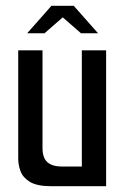

<svg xmlns="http://www.w3.org/2000/svg" viewBox="-20 -644 435 664"><path d="M158 0Q108 0 83.5 -15Q59 -30 51 -52Q43 -74 43 -96V-470H127V-132Q127 -98 144 -83Q161 -68 195 -68H263V-470H347V0ZM74 -529 158 -624H235L319 -529H260L197 -584L134 -529Z"/></svg>

Font: Smooch Sans Thin SemiBold
Style: Regular
Weight: 600
Version: Version 1.010